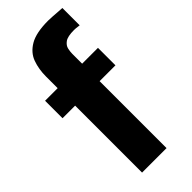

<svg xmlns="http://www.w3.org/2000/svg" viewBox="-239 -773 812 812"><g transform="rotate(-45 166.5 -367.5)"><path d="M75.2 0V-400.4H0V-504.9H75.2V-574.2Q75.2 -618.2 88.4 -654.8Q101.6 -691.4 139.2 -713.4Q176.8 -735.4 249 -735.4Q263.7 -735.4 329.1 -730.5V-627Q324.2 -627.9 321.3 -627.9Q314.5 -628.9 309.6 -629.4Q304.7 -629.9 297.9 -629.9Q259.8 -629.9 244.1 -618.7Q228.5 -607.4 225.1 -592.3Q221.7 -577.1 221.7 -564.5V-504.9H316.4V-400.4H221.7V0Z"/></g></svg>

Font: FreeUniversal
Style: Bold
Weight: 700
Version: Version 1.001 March 22, 2017